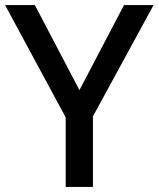

<svg xmlns="http://www.w3.org/2000/svg" viewBox="-20 -734 623 754"><path d="M292 -380 467 -714H583L345 -277V0H238V-273L0 -714H117Z"/></svg>

Font: Noto Sans Arabic Med
Style: Regular
Weight: 500
Designer: Monotype Design Team, Nadine Chahine, Nizar Qandah and Khaled Hosny
Foundry: Monotype Imaging Inc.
Version: Version 2.012; ttfautohint (v1.8.4.7-5d5b)